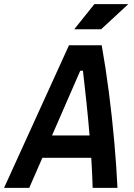

<svg xmlns="http://www.w3.org/2000/svg" viewBox="-48 -914 654 934"><path d="M-28.3 0 287.6 -693.8H446.8Q465.8 -587.4 481.4 -466.8Q497.1 -346.2 507.8 -225.8Q518.6 -105.5 523.4 0H402.8Q401.9 -33.7 400.1 -70.8Q398.4 -107.9 396 -146.5H158.2L94.2 0ZM205.1 -254.9H387.7Q380.9 -337.4 372.3 -418.7Q363.8 -500 355.5 -569.8H342.3ZM313 -771.5 411.1 -894H576.2L443.8 -771.5Z"/></svg>

Font: CaskaydiaCove NFP SemiBold
Style: Italic
Weight: 600
Italic angle: -10°
Designer: Aaron Bell
Foundry: Saja Typeworks
Version: Version 2111.001; VTT 6.35;Nerd Fonts 3.1.1